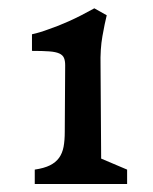

<svg xmlns="http://www.w3.org/2000/svg" viewBox="-20 -781 373 469"><path d="M64.9 -366.7Q87.9 -370.1 102.1 -377.2Q116.2 -384.3 124.3 -395.5Q132.3 -406.7 135.3 -422.4Q138.2 -438 138.2 -459.5L139.2 -621.6Q139.2 -632.8 136.2 -639.6Q133.3 -646.5 124.8 -650.4Q116.2 -654.3 100.3 -655.5Q84.5 -656.7 58.1 -656.7V-697.3Q76.7 -701.2 100.1 -710Q120.6 -716.8 148.4 -729.2Q176.3 -741.7 210.4 -760.7L240.7 -743.7Q235.8 -724.1 230.2 -692.6Q224.6 -661.1 225.6 -621.6L227.1 -393.6L290.5 -366.7V-331.5H64.9Z"/></svg>

Font: Donegal One
Style: Regular
Weight: 400
Designer: Gary Lonergan
Foundry: Sorkin Type Co.
Version: Version 1.004